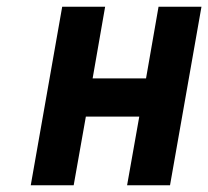

<svg xmlns="http://www.w3.org/2000/svg" viewBox="-20 -548 616 568"><path d="M483 0 576 -528H449L412 -316H254L291 -528H164L71 0H198L234 -203H392L356 0Z"/></svg>

Font: Asimov
Style: NarIt
Weight: 500
Designer: Google
Version: Version 2.000980; 2014